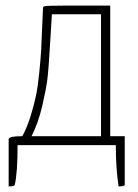

<svg xmlns="http://www.w3.org/2000/svg" viewBox="-20 -520 493 688"><path d="M11 148Q32 148 33 142Q43 99 43 0H395Q395 84 405 148Q427 148 427 142V-32H375V-500H219Q142 -500 137 -497Q134 -495 134 -489Q133 -475 131 -421Q129 -367 127.5 -340.5Q126 -314 121 -262.5Q116 -211 109 -177.5Q102 -144 89.5 -103.5Q77 -63 60 -32Q11 -32 11 -21ZM342 -32H93Q117 -79 131 -139Q145 -199 149.5 -234Q154 -269 159 -355.5Q164 -442 166 -469H342Z"/></svg>

Font: Yanone Kaffeesatz Thin
Style: Regular
Weight: 250
Designer: Yanone (Cyrillic: Daniel Pouzeot)
Foundry: Yanone
Version: Version 1.003;PS 001.003;hotconv 1.0.88;makeotf.lib2.5.64775